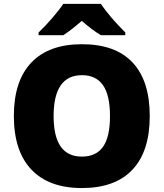

<svg xmlns="http://www.w3.org/2000/svg" viewBox="-20 -951 837 981"><path d="M745.1 -357.9Q745.1 -177.7 656.7 -84Q568.4 9.8 397.9 9.8Q230 9.8 140.4 -84.5Q50.8 -178.7 50.8 -358.9Q50.8 -537.1 139.9 -631.1Q229 -725.1 398.9 -725.1Q569.3 -725.1 657.2 -631.8Q745.1 -538.6 745.1 -357.9ZM253.9 -357.9Q253.9 -150.9 397.9 -150.9Q471.2 -150.9 506.6 -201.2Q542 -251.5 542 -357.9Q542 -464.8 506.1 -515.9Q470.2 -566.9 398.9 -566.9Q253.9 -566.9 253.9 -357.9ZM496.1 -771Q455.1 -794.4 397.9 -844.2Q336.9 -792 303.2 -771H177.2V-785.2Q210.9 -816.9 247.8 -859.9Q284.7 -902.8 303.2 -931.2H495.1Q541 -864.3 620.1 -785.2V-771Z"/></svg>

Font: Open Sans ExtBd
Style: Bold
Weight: 800
Foundry: Ascender Corporation
Version: Version 1.10